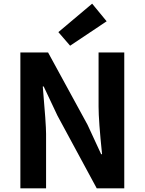

<svg xmlns="http://www.w3.org/2000/svg" viewBox="-20 -1026 789 1046"><path d="M91 0V-740H242L457 -346L531 -186H536Q517 -369 517 -445V-740H657V0H507L293 -396L218 -555H213Q231 -349 231 -297V0ZM362 -777 298 -851 482 -1006 561 -910Z"/></svg>

Font: Noto Sans Korean Bold
Style: Bold
Weight: 700
Designer: Ryoko NISHIZUKA  (kana & ideographs); Paul D. Hunt (Latin, Greek & Cyrillic); Wenlong ZHANG  (bopomofo); Sandoll Communi
Foundry: Adobe Systems Incorporated
Version: Version 1.000;PS 1;hotconv 1.0.78;makeotf.lib2.5.61930